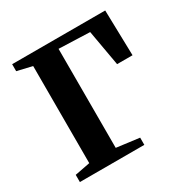

<svg xmlns="http://www.w3.org/2000/svg" viewBox="-127 -630 716 738"><g transform="rotate(-30 231.0 -261.0)"><path d="M21.5 0V-32L89 -45V-476L22.5 -491.5V-522.5H435.5L440.5 -321H372L344 -479.5L206.5 -484.5V-45L307.5 -32V0Z"/></g></svg>

Font: Merriweather 96pt SemiBold
Style: Regular
Weight: 600
Version: Version 2.100